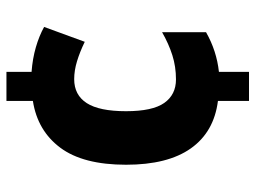

<svg xmlns="http://www.w3.org/2000/svg" viewBox="-116 -648 774 581"><g transform="rotate(-90 270.5 -357.0)"><path d="M344 -648Q384 -645 418.5 -635Q453 -625 480 -610L435 -487Q404 -502 376 -510.5Q348 -519 322 -519Q274 -519 249.5 -481Q225 -443 225 -362Q225 -282 250 -246.5Q275 -211 321 -211Q360 -211 394.5 -222Q429 -233 464 -253V-120Q408 -88 344 -81V10H256V-84Q162 -96 112.5 -166Q63 -236 63 -362Q63 -492 114.5 -561Q166 -630 256 -644V-724H344Z"/></g></svg>

Font: Noto Sans Sinhala SemiCondensed ExtraBold
Style: Regular
Weight: 800
Width: 4
Designer: Jelle Bosma - Monotype Design Team
Foundry: Monotype Imaging Inc.
Version: Version 2.006; ttfautohint (v1.8.4.7-5d5b)